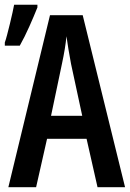

<svg xmlns="http://www.w3.org/2000/svg" viewBox="-22 -777 539 797"><path d="M382.8 0 337.4 -200.7H173.3L127.9 0H12.7L185.5 -713.9H321.3L497.1 0ZM319.3 -296.4 272.9 -511.7Q267.1 -543 262.2 -572Q257.3 -601.1 253.9 -626.5Q249 -576.2 235.4 -513.2L189.9 -296.4ZM-2 -587.4V-600.6Q2 -611.3 7.6 -632.8Q13.2 -654.3 19.3 -679Q25.4 -703.6 30 -725.1Q34.7 -746.6 36.6 -757.3H133.3V-746.1Q118.7 -709.5 99.6 -666.7Q80.6 -624 60.1 -587.4Z"/></svg>

Font: Open Sans Condensed SemiBold
Style: Regular
Weight: 600
Width: 3
Designer: Monotype Design Team
Foundry: Monotype Imaging Inc.
Version: Version 3.000; ttfautohint (v1.8.4)